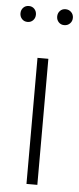

<svg xmlns="http://www.w3.org/2000/svg" viewBox="-53 -762 327 792"><g transform="rotate(5 110.5 -366.0)"><path d="M133 -522V0H88V-522ZM66 -699Q66 -685 57 -675.5Q48 -666 34 -666Q20 -666 11 -675.5Q2 -685 2 -699Q2 -713 11 -722.5Q20 -732 34 -732Q48 -732 57 -722.5Q66 -713 66 -699ZM219 -699Q219 -685 209.5 -675.5Q200 -666 186 -666Q172 -666 163 -675.5Q154 -685 154 -699Q154 -713 163 -722.5Q172 -732 186 -732Q200 -732 209.5 -722.5Q219 -713 219 -699Z"/></g></svg>

Font: Fira Sans Extra Condensed ExtraLight
Style: Regular
Weight: 275
Width: 1
Designer: Carrois Corporate & Edenspiekermann AG
Foundry: Carrois Corporate GbR & Edenspiekermann AG
Version: Version 4.203